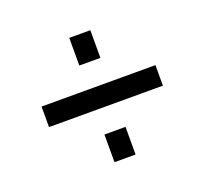

<svg xmlns="http://www.w3.org/2000/svg" viewBox="-87 -621 705 659"><g transform="rotate(-20 265.0 -291.0)"><path d="M226 -417V-518H303V-417ZM56 -254V-329H472V-254ZM226 -64V-165H303V-64Z"/></g></svg>

Font: TypoPRO Titillium Maps
Style: 400 wt
Weight: 400
Designer: Campivisivi
Foundry: Accademia di Belle Arti di Urbino and students of MA course of Visual design
Version: Version 001.001